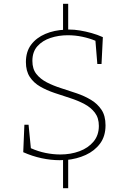

<svg xmlns="http://www.w3.org/2000/svg" viewBox="-20 -845 676 1008"><path d="M311 143V-15L320 -6Q314 -5 307 -4.5Q300 -4 293 -4Q247 -4 198 -14.5Q149 -25 102 -46L108 -190H130L142 -67Q180 -50 219.5 -42Q259 -34 297 -34Q351 -34 397 -51Q443 -68 471 -101.5Q499 -135 499 -184Q499 -226 478 -253.5Q457 -281 423 -299Q389 -317 348.5 -330Q308 -343 266.5 -357Q225 -371 191 -390.5Q157 -410 136.5 -441Q116 -472 116 -519Q116 -574 143.5 -610.5Q171 -647 218 -667Q265 -687 322 -689L311 -678V-825H338V-679L326 -690H341Q370 -690 400 -685Q430 -680 460.5 -671.5Q491 -663 520 -650L513 -509H491L481 -631Q450 -644 412.5 -652Q375 -660 336 -660Q288 -660 245.5 -646Q203 -632 176.5 -602.5Q150 -573 150 -525Q150 -483 171 -456.5Q192 -430 226 -412.5Q260 -395 301 -382Q342 -369 383 -355Q424 -341 458 -320.5Q492 -300 513 -268.5Q534 -237 534 -187Q534 -130 505.5 -91.5Q477 -53 430 -31.5Q383 -10 327 -5L338 -17V143Z"/></svg>

Font: Bitter Thin ExtraLight
Style: Regular
Weight: 250
Version: Version 2.002